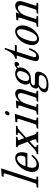

<svg xmlns="http://www.w3.org/2000/svg" viewBox="1288 -2010 910 3526"><g transform="rotate(-90 1743.0 -247.0)"><path d="M257.8 0H57.6L67.4 -30.3H81.1Q125 -30.3 134.8 -44.9Q139.6 -52.7 146.5 -74.2L314 -588.9Q323.7 -619.1 320.6 -627.4Q317.4 -635.7 295.9 -635.7H257.3L269 -671.4L414.1 -681.6L216.3 -73.7Q209.5 -52.7 209.5 -44.9Q209.5 -30.3 254.4 -30.3H267.6Z M636.2 -267.6Q653.8 -322.3 642.6 -355Q631.3 -387.7 594 -387.7Q556.6 -387.7 516.6 -345.9Q476.6 -304.2 454.1 -234.4H592.8Q611.8 -234.4 620.8 -241.2Q629.9 -248 636.2 -267.6ZM663.6 -109.9Q576.7 14.2 467.3 14.2Q389.6 14.2 360.6 -43Q331.5 -100.1 362.8 -196.3Q394 -292.5 463.9 -357.9Q533.7 -423.3 605.7 -423.3Q677.7 -423.3 701.2 -360.6Q724.6 -297.9 692.4 -198.7H441.9Q415 -115.7 430.2 -73.2Q445.3 -30.8 490 -30.8Q534.7 -30.8 568.8 -53Q603 -75.2 644 -127.4Z M974.1 -379.4Q940.9 -379.4 935.5 -363.3Q932.6 -355 937.5 -343.8L969.7 -256.8L1041.5 -323.7Q1064 -344.7 1068.8 -359.9Q1075.2 -379.4 1039.6 -379.4H1024.4L1034.2 -409.2H1197.8L1188 -379.4H1176.3Q1149.4 -379.4 1109.9 -342.3L981 -224.1L1032.2 -73.7Q1040.5 -49.8 1050.8 -40Q1061 -30.3 1081.5 -30.3H1092.3L1082.5 0H882.8L892.6 -30.3H903.3Q924.8 -30.3 934.1 -34.2Q953.1 -42 943.8 -72.8L913.1 -162.1L817.4 -72.8Q808.1 -65.4 804.4 -53.7Q800.8 -42 806.4 -36.1Q812 -30.3 835.9 -30.3H848.1L838.4 0H671.4L681.2 -30.3H693.8Q723.1 -30.3 772 -76.2L901.4 -194.8L849.6 -331.5Q838.9 -359.4 829.8 -368.4Q820.8 -377.4 799.3 -379.4L809.1 -409.2H996.1L986.3 -379.4Z M1440.4 -610.8Q1455.6 -610.8 1462.4 -598.4Q1469.2 -585.9 1463.6 -568.6Q1458 -551.3 1443.1 -539.3Q1428.2 -527.3 1413.3 -527.3Q1398.4 -527.3 1391.4 -539.8Q1384.3 -552.2 1389.9 -569.1Q1395.5 -585.9 1410.4 -598.4Q1425.3 -610.8 1440.4 -610.8ZM1342.3 0H1142.1L1151.9 -30.3H1161.6Q1198.7 -30.3 1210.2 -37.8Q1221.7 -45.4 1231.4 -74.2L1316.4 -336.9Q1326.2 -366.7 1323 -375.5Q1319.8 -384.3 1297.9 -384.3H1257.3L1269 -419.9L1416.5 -429.7L1300.8 -73.7Q1294.4 -53.7 1295.4 -45.4Q1296.9 -30.3 1342.8 -30.3H1352.5Z M1638.7 -341.8Q1714.8 -423.3 1787.1 -423.3Q1821.3 -423.3 1843 -405Q1864.7 -386.7 1868.7 -359.6Q1872.6 -332.5 1869.1 -312.7Q1865.7 -293 1850.1 -245.6L1793.5 -71.3Q1787.1 -51.3 1787.6 -44.4Q1788.1 -30.3 1832 -30.3H1843.3L1833.5 0H1637.7L1647.5 -30.3H1658.7Q1702.6 -30.3 1710.4 -40.8Q1718.3 -51.3 1724.6 -72.3L1783.2 -252Q1822.3 -372.6 1743.7 -372.6Q1723.1 -372.6 1692.9 -353.8Q1662.6 -335 1639.4 -303.7Q1616.2 -272.5 1592.8 -200.7L1550.8 -72.3Q1539.6 -38.1 1551.3 -34.2Q1563 -30.3 1589.4 -30.3H1600.6L1590.3 0H1395L1404.8 -30.3H1416Q1453.1 -30.3 1461.7 -36.9Q1470.2 -43.5 1473.1 -50Q1476.1 -56.6 1481 -72.3L1562 -321.3Q1571.3 -350.1 1567.9 -358.2Q1564.5 -366.2 1542.5 -366.2H1513.7L1525.4 -401.9L1661.1 -410.6Z M2123 67.9Q2130.4 44.9 2121.6 30.5Q2112.8 16.1 2095.9 13.7Q2079.1 11.2 2009.8 11.2H1951.7Q1918.5 29.3 1901.6 46.4Q1884.8 63.5 1875.7 91.3Q1866.7 119.1 1887.7 136.5Q1908.7 153.8 1965.8 153.8Q2022.9 153.8 2066.4 131.1Q2109.9 108.4 2123 67.9ZM2073 -166.5Q2110.4 -166.5 2141.4 -196.3Q2172.4 -226.1 2189.5 -278.3Q2206.5 -330.6 2195.3 -359.1Q2184.1 -387.7 2145.8 -387.7Q2107.4 -387.7 2076.2 -358.6Q2044.9 -329.6 2028.1 -277.6Q2011.2 -225.6 2023.4 -196Q2035.6 -166.5 2073 -166.5ZM2246.1 -391.6Q2280.8 -418 2297.9 -426.5Q2314.9 -435.1 2335.2 -435.1Q2355.5 -435.1 2364.7 -421.6Q2374 -408.2 2368.2 -389.6Q2362.3 -371.1 2348.6 -360.4Q2335 -349.6 2320.8 -349.6Q2306.6 -349.6 2301.3 -359.6Q2295.9 -369.6 2295.4 -379.4Q2294.9 -389.2 2292 -389.2Q2283.7 -389.2 2260.3 -370.1Q2268.1 -348.1 2267.8 -328.9Q2267.6 -309.6 2255.9 -273.7Q2244.1 -237.8 2214.4 -203.9Q2184.6 -169.9 2153.1 -155.8Q2121.6 -141.6 2102.8 -138.9Q2084 -136.2 2036.4 -134.8Q1988.8 -133.3 1968.5 -123.5Q1948.2 -113.8 1941.9 -95Q1935.5 -76.2 1941.9 -70.8Q1948.2 -65.4 1956.5 -63.2Q1964.8 -61 1994.1 -61H2072.8Q2141.6 -61.5 2163.1 -49.8Q2205.6 -26.9 2181.6 45.9Q2135.3 188 1943.8 188Q1867.2 188 1833 163.3Q1798.8 138.7 1813.5 92.8Q1832 35.6 1910.6 4.9Q1888.2 -5.9 1882.1 -23.7Q1876 -41.5 1886.2 -73.7Q1907.2 -138.7 1984.4 -157.7Q1960.9 -173.8 1954.3 -205.3Q1947.8 -236.8 1960.4 -275.9Q1981.9 -342.8 2036.9 -383.1Q2091.8 -423.3 2151.9 -423.3Q2211.9 -423.3 2246.1 -391.6Z M2615.7 -144.5Q2593.3 -75.7 2549.3 -30.8Q2505.4 14.2 2451.2 14.2Q2383.8 14.2 2383.3 -46.4Q2382.8 -71.8 2409.7 -156.2L2486.8 -393.6H2422.4L2432.6 -425.8Q2527.8 -433.6 2597.7 -614.3H2627.9L2567.9 -429.2H2684.1L2672.4 -393.6H2556.6L2472.7 -135.3Q2454.1 -78.6 2457 -57.6Q2460 -36.6 2487.3 -36.6Q2545.4 -36.6 2590.8 -165.5H2622.1Q2621.1 -161.1 2615.7 -144.5Z M2919.4 -387.7Q2830.6 -387.7 2771 -203.6Q2742.2 -115.7 2749.5 -68.6Q2756.8 -21.5 2799.3 -21.5Q2841.8 -21.5 2879.6 -68.6Q2917.5 -115.7 2946.3 -204.1Q2975.1 -292.5 2968 -340.1Q2960.9 -387.7 2919.4 -387.7ZM2692.9 -203.6Q2723.1 -296.4 2792 -359.9Q2860.8 -423.3 2931.2 -423.3Q2975.6 -423.3 3003.9 -394Q3032.2 -364.7 3037.8 -314.5Q3043.5 -264.2 3024.2 -204.3Q3004.9 -144.5 2966.6 -94.2Q2928.2 -43.9 2880.6 -14.9Q2833 14.2 2787.6 14.2Q2742.2 14.2 2713.6 -14.9Q2685.1 -43.9 2679.4 -94Q2673.8 -144 2692.9 -203.6Z M3253.9 -341.8Q3330.1 -423.3 3402.3 -423.3Q3436.5 -423.3 3458.3 -405Q3480 -386.7 3483.9 -359.6Q3487.8 -332.5 3484.4 -312.7Q3481 -293 3465.3 -245.6L3408.7 -71.3Q3402.3 -51.3 3402.8 -44.4Q3403.3 -30.3 3447.3 -30.3H3458.5L3448.7 0H3252.9L3262.7 -30.3H3273.9Q3317.9 -30.3 3325.7 -40.8Q3333.5 -51.3 3339.8 -72.3L3398.4 -252Q3437.5 -372.6 3358.9 -372.6Q3338.4 -372.6 3308.1 -353.8Q3277.8 -335 3254.6 -303.7Q3231.4 -272.5 3208 -200.7L3166 -72.3Q3154.8 -38.1 3166.5 -34.2Q3178.2 -30.3 3204.6 -30.3H3215.8L3205.6 0H3010.3L3020 -30.3H3031.2Q3068.4 -30.3 3076.9 -36.9Q3085.4 -43.5 3088.4 -50Q3091.3 -56.6 3096.2 -72.3L3177.2 -321.3Q3186.5 -350.1 3183.1 -358.2Q3179.7 -366.2 3157.7 -366.2H3128.9L3140.6 -401.9L3276.4 -410.6Z"/></g></svg>

Font: RIT Rachana
Style: Italic
Weight: 400
Designer: Hussain KH
Version: 1.5.2